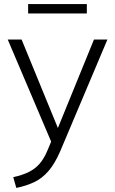

<svg xmlns="http://www.w3.org/2000/svg" viewBox="-20 -695 565 942"><path d="M60 227 45 174Q92 164 123 148Q154 132 175 107.5Q196 83 212 45L231 0L18 -501H86L264 -67L441 -501H507L275 48Q249 108 218 144Q187 180 148 198.5Q109 217 60 227ZM118 -629V-675H406V-629Z"/></svg>

Font: Mulish Light
Style: Regular
Weight: 300
Designer: Vernon Adams
Foundry: Vernon Adams
Version: Version 3.603; ttfautohint (v1.8.3)